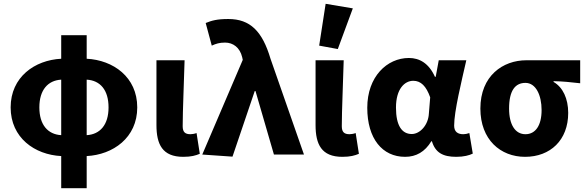

<svg xmlns="http://www.w3.org/2000/svg" viewBox="-20 -813 3084 1010"><path d="M187 -248C187 -340 232 -390 302 -394V-102C232 -106 187 -156 187 -248ZM551 -248C551 -156 506 -106 436 -102V-394C507 -390 551 -340 551 -248ZM302 177H436V8C574 1 702 -88 702 -248C702 -408 575 -497 436 -504V-628H302V-504C163 -497 36 -408 36 -248C36 -88 163 1 302 8Z M944 12C986 12 1010 5 1031 -4L1014 -113C1003 -109 990 -107 982 -107C955 -107 941 -117 941 -149C941 -232 948 -380 951 -496H803V-155C803 -54 834 12 944 12Z M1203 11 1320 -334H1324L1421 0H1579L1403 -504C1360 -649 1296 -713 1181 -713C1122 -713 1094 -705 1062 -692L1094 -573C1116 -583 1134 -589 1164 -589C1206 -589 1242 -563 1254 -512L1257 -498L1044 0Z M1781 12C1823 12 1847 5 1868 -4L1851 -113C1840 -109 1827 -107 1819 -107C1792 -107 1778 -117 1778 -149C1778 -232 1785 -380 1788 -496H1640V-155C1640 -54 1671 12 1781 12ZM1659 -573 1757 -555 1836 -769 1693 -793Z M2111 12C2169 12 2215 -14 2249 -70H2252C2270 -10 2310 12 2380 12C2420 12 2449 4 2467 -5L2449 -113C2438 -109 2426 -107 2417 -107C2389 -107 2369 -119 2369 -152C2369 -228 2407 -381 2433 -496H2288L2272 -409H2268C2236 -480 2187 -508 2131 -508C2016 -508 1912 -410 1912 -246C1912 -84 1991 12 2111 12ZM2146 -108C2095 -108 2063 -151 2063 -247C2063 -346 2109 -388 2154 -388C2194 -388 2222 -360 2243 -301L2236 -215C2233 -156 2190 -108 2146 -108Z M2742 12C2875 12 2969 -76 2969 -219C2969 -294 2941 -354 2892 -382V-386C2943 -385 2978 -381 3032 -375V-496H2749C2625 -496 2507 -414 2507 -242C2507 -78 2613 12 2742 12ZM2744 -107C2691 -107 2658 -156 2658 -242C2658 -338 2691 -377 2744 -377C2799 -377 2829 -312 2829 -234C2829 -153 2797 -107 2744 -107Z"/></svg>

Font: Giro Sans Regular
Style: Bold
Weight: 700
Designer: Paul D. Hunt
Foundry: Adobe Systems Incorporated
Version: Version 1.000;PS 1.0;hotconv 1.0.88;makeotf.lib2.5.647800